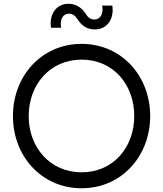

<svg xmlns="http://www.w3.org/2000/svg" viewBox="-20 -994 870 1024"><path d="M486 -837C550 -837 590 -891 579 -964H525C533 -921 515 -890 484 -890C464 -890 450 -899 438 -920C416 -953 385 -974 345 -974C283 -974 241 -921 252 -846H306C298 -890 316 -921 347 -921C366 -921 380 -912 393 -892C417 -854 447 -837 486 -837ZM415 10C629 10 781 -162 781 -375C781 -588 629 -760 415 -760C201 -760 49 -588 49 -375C49 -162 201 10 415 10ZM415 -75C247 -75 133 -208 133 -375C133 -543 247 -676 415 -676C584 -676 696 -543 696 -375C696 -208 584 -75 415 -75Z"/></svg>

Font: Oakes
Style: Regular
Weight: 400
Designer: Samuel Oakes
Foundry: Samuel Oakes
Version: Version 1.003;PS 001.003;hotconv 1.0.88;makeotf.lib2.5.64775